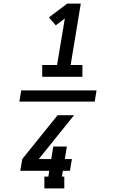

<svg xmlns="http://www.w3.org/2000/svg" viewBox="-20 -870 640 1060"><path d="M213 -446V-511H295L338 -768L288 -730L250 -774L351 -850H426L370 -511H435V-446ZM335 170H225V105H247L252 73H92L103 8L298 -234H389L194 8H263L274 -61H349L338 8H377L366 73H327L322 105H335ZM503 -309H87L97 -371H513Z"/></svg>

Font: Iosevka Slab MdExObl
Style: Regular
Weight: 500
Width: 7
Italic angle: -9°
Monospace: yes
Designer: Belleve Invis
Foundry: Belleve Invis
Version: Version 11.1.1; ttfautohint (v1.8.3)